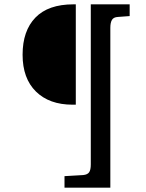

<svg xmlns="http://www.w3.org/2000/svg" viewBox="-20 -720 671 884"><path d="M277 144V91L363 86Q383 84 390.5 73Q398 62 398 37V-700H577V-646L523 -642Q503 -641 495.5 -628.5Q488 -616 488 -592V144ZM314 -238Q207 -238 145.5 -298.5Q84 -359 84 -468Q84 -578 143 -639Q202 -700 318 -700H329V-238Z"/></svg>

Font: Literata 7pt
Style: Regular
Weight: 400
Designer: Latin by Veronika Burian and Jose Scaglione. Greek by Irene Vlachou. Cyrillic by Vera Evstafieva.
Foundry: TypeTogether
Version: Version 3.002